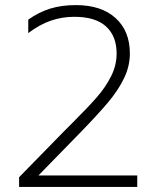

<svg xmlns="http://www.w3.org/2000/svg" viewBox="-20 -734 614 754"><path d="M55 -38 232 -219 267 -254Q327 -314 361 -353Q395 -392 416.5 -435Q438 -478 438 -524Q438 -592 396.5 -630Q355 -668 272 -668Q224 -668 180 -653Q136 -638 91 -604V-657Q132 -686 176.5 -700Q221 -714 278 -714Q378 -714 434 -663Q490 -612 490 -524Q490 -474 467 -426.5Q444 -379 404 -331.5Q364 -284 294 -212L131 -45H519V0H55Z"/></svg>

Font: Prompt ExtraLight
Style: Regular
Weight: 275
Designer: Katatrad Team
Foundry: CadsonDemak
Version: Version 1.000